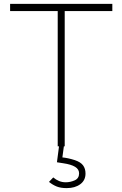

<svg xmlns="http://www.w3.org/2000/svg" viewBox="-20 -753 630 988"><path d="M558 -696H313V0H277V-696H32V-733H558ZM232 183 254 160Q268 172 284 178.5Q300 185 318 185Q342 185 364.5 175Q387 165 387 139Q387 118 366.5 105.5Q346 93 305 87L273 82L285 -10H310L301 57Q331 60 365 71Q395 81 407.5 98Q420 115 420 140Q420 175 393 195Q366 215 323 215Q293 215 272.5 207Q252 199 232 183Z"/></svg>

Font: Kreadon
Style: Regular
Weight: 400
Designer: kohakuno
Foundry: StudioGnu
Version: Version 1.000;Glyphs 3.1.2 (3151)